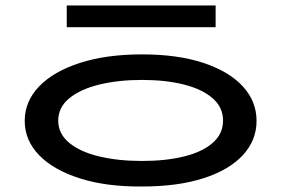

<svg xmlns="http://www.w3.org/2000/svg" viewBox="-20 -671 1040 699"><path d="M497 8Q367 9 271 -21.5Q175 -52 122.5 -106Q70 -160 70 -231Q70 -302 122.5 -356.5Q175 -411 271 -442Q367 -473 497 -473Q627 -473 720.5 -442Q814 -411 864 -356.5Q914 -302 914 -231Q914 -160 864 -106Q814 -52 720.5 -22Q627 8 497 8ZM497 -85Q584 -85 650.5 -101.5Q717 -118 754.5 -151Q792 -184 792 -232Q792 -280 754.5 -313Q717 -346 650.5 -363Q584 -380 497 -380Q410 -380 341 -363Q272 -346 232 -313Q192 -280 192 -232Q192 -184 232 -151Q272 -118 341 -101.5Q410 -85 497 -85ZM223 -572V-651H765V-572Z"/></svg>

Font: Inconsolata UltraExpanded SemiBold
Style: Regular
Weight: 600
Width: 9
Monospace: yes
Designer: Raph Levien, Cyreal, Brenton Simpson
Foundry: Raph Levien, Cyreal, Google
Version: Version 3.001; ttfautohint (v1.8.2.53-6de2)